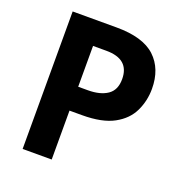

<svg xmlns="http://www.w3.org/2000/svg" viewBox="-129 -825 886 937"><g transform="rotate(20 314.0 -357.0)"><path d="M318 -714Q456 -714 519.5 -654.5Q583 -595 583 -491Q583 -429 557 -374.5Q531 -320 470.5 -287Q410 -254 306 -254H241V0H90V-714ZM310 -590H241V-378H291Q355 -378 392.5 -403.5Q430 -429 430 -486Q430 -590 310 -590Z"/></g></svg>

Font: Noto Sans Thaana
Style: Bold
Weight: 700
Designer: David Williams
Foundry: Google Inc.
Version: Version 3.001; ttfautohint (v1.8.4.7-5d5b)